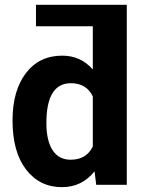

<svg xmlns="http://www.w3.org/2000/svg" viewBox="-20 -770 603 800"><path d="M32.2 -268.1Q32.2 -391.6 87.6 -464.8Q143.1 -538.1 239.3 -538.1Q316.4 -538.1 366.7 -480.5V-660.6H129.9V-750H508.3V0H380.9L374 -56.2Q321.3 9.8 238.3 9.8Q145 9.8 88.6 -63.7Q32.2 -137.2 32.2 -268.1ZM173.3 -257.8Q173.3 -183.6 199.2 -144Q225.1 -104.5 274.4 -104.5Q339.8 -104.5 366.7 -159.7V-368.2Q340.3 -423.3 275.4 -423.3Q173.3 -423.3 173.3 -257.8Z"/></svg>

Font: Roboto
Style: Bold
Weight: 700
Designer: Google
Version: Version 2.134; 2016; ttfautohint (v1.6)